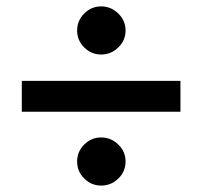

<svg xmlns="http://www.w3.org/2000/svg" viewBox="-20 -620 629 598"><path d="M542 -368.2V-272H47.9V-368.2ZM220.2 -117.2Q220.2 -147.9 242.4 -169.9Q264.6 -191.9 294.9 -191.9Q325.7 -191.9 348.4 -169.9Q371.1 -147.9 371.1 -117.2Q371.1 -85.9 348.6 -64Q326.2 -42 294.9 -42Q264.6 -42 242.4 -64Q220.2 -85.9 220.2 -117.2ZM294.9 -600.1Q325.7 -600.1 348.4 -577.9Q371.1 -555.7 371.1 -524.9Q371.1 -494.1 348.4 -472.2Q325.7 -450.2 294.9 -450.2Q264.6 -450.2 242.4 -472.2Q220.2 -494.1 220.2 -524.9Q220.2 -555.7 242.4 -577.9Q264.6 -600.1 294.9 -600.1Z"/></svg>

Font: Human Sans Medium
Style: Regular
Weight: 500
Designer: Tim Radville
Foundry: Continuum
Version: Version 1.000;FEAKit 1.0